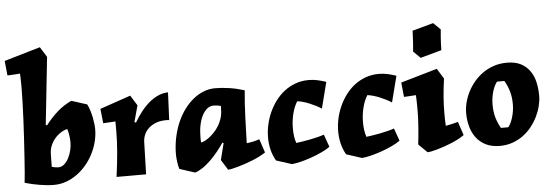

<svg xmlns="http://www.w3.org/2000/svg" viewBox="-63 -922 3130 1088"><g transform="rotate(-5 1502.0 -378.0)"><path d="M39.1 -12.2Q41.5 -31.7 44.7 -70.1Q47.9 -108.4 51 -157.5Q54.2 -206.5 57.6 -262.2Q61 -317.9 63.5 -371.6Q65.9 -425.3 67.4 -473.1Q68.8 -521 68.8 -554.2Q68.8 -561.5 68.6 -573.2Q68.4 -585 68.1 -596.4Q67.9 -607.9 67.6 -617.4Q67.4 -627 66.9 -630.9Q56.6 -629.9 45.9 -629.4Q35.2 -628.9 25.4 -628.2Q15.6 -627.4 7.6 -627.2Q-0.5 -627 -4.9 -627L-13.2 -710L191.9 -770L228 -711.9L187 -329.1L193.8 -325.2Q227.1 -368.7 263.4 -400.4Q299.8 -432.1 342.8 -452.1L431.2 -423.8Q439.9 -406.7 446 -387Q452.1 -367.2 456.1 -347.7Q460 -328.1 461.9 -310.5Q463.9 -293 463.9 -279.8Q463.9 -243.2 454.3 -207Q444.8 -170.9 427.7 -138.2Q410.6 -105.5 386.7 -77.6Q362.8 -49.8 334 -29.3Q305.2 -8.8 272.2 2.7Q239.3 14.2 204.1 14.2Q185.1 14.2 164.3 12.2Q143.6 10.3 122.3 6.6Q101.1 2.9 79.8 -1.7Q58.6 -6.3 39.1 -12.2ZM200.2 -88.9Q208.5 -86.4 218.8 -84.7Q229 -83 237.8 -83Q256.8 -83 271.7 -96.7Q286.6 -110.4 296.9 -130.4Q307.1 -150.4 312.5 -173.6Q317.9 -196.8 317.9 -215.8Q317.9 -229.5 316.7 -242.4Q315.4 -255.4 313.5 -265.9Q311.5 -276.4 309.6 -283.9Q307.6 -291.5 306.2 -294.9Q294.4 -293 276.6 -283.4Q258.8 -273.9 242.2 -257.1Q225.6 -240.2 213.6 -215.8Q201.7 -191.4 201.2 -160.2Z M886.2 -294.9Q881.8 -295.4 877.2 -295.7Q872.6 -295.9 868.2 -295.9Q834.5 -295.9 809.6 -285.9Q784.7 -275.9 768.1 -260.3Q751.5 -244.6 743.2 -224.6Q734.9 -204.6 734.4 -185.1L729 0H561Q571.8 -79.6 576.9 -141.1Q582 -202.6 582 -254.9V-314Q571.8 -313 561.3 -312.5Q550.8 -312 541.3 -311.3Q531.7 -310.5 523.9 -310.3Q516.1 -310.1 512.2 -310.1L503.4 -392.1L678.2 -452.1L714.4 -394L689 -300.8L697.3 -296.9Q716.8 -330.6 739.3 -358.9Q761.7 -387.2 786.4 -407.7Q811 -428.2 837.9 -439.9Q864.7 -451.7 893.1 -452.1Z M1175.3 -141.1Q1157.2 -114.3 1136.7 -89.4Q1116.2 -64.5 1094.7 -43.7Q1073.2 -22.9 1051 -7.8Q1028.8 7.3 1007.3 14.2L919.4 -14.2Q916.5 -22.5 914.3 -33.2Q912.1 -43.9 910.6 -55.2Q909.2 -66.4 908.2 -76.9Q907.2 -87.4 907.2 -95.2Q907.2 -146.5 917 -192.9Q926.8 -239.3 943.8 -278.8Q960.9 -318.4 984.6 -350.3Q1008.3 -382.3 1036.4 -405Q1064.5 -427.7 1095.9 -439.9Q1127.4 -452.1 1160.2 -452.1Q1198.7 -452.1 1241 -445.8Q1283.2 -439.5 1327.1 -425.8Q1323.2 -384.8 1321 -347.9Q1318.8 -311 1317.4 -275.1Q1315.9 -239.3 1314.9 -202.9Q1314 -166.5 1312.5 -126Q1326.7 -127.4 1346.9 -131.6Q1367.2 -135.7 1385.3 -142.1L1411.1 -64.9Q1397 -55.2 1377.9 -45.4Q1358.9 -35.6 1337.4 -26.9Q1315.9 -18.1 1293.9 -10.7Q1272 -3.4 1252.4 2.2Q1232.9 7.8 1217.5 11Q1202.1 14.2 1194.3 14.2L1158.2 -43.9L1182.1 -138.2ZM1185.1 -349.1Q1176.3 -351.6 1165 -353.3Q1153.8 -355 1144 -355Q1123.5 -355 1106.9 -341.6Q1090.3 -328.1 1078.6 -305.2Q1066.9 -282.2 1060.5 -251.2Q1054.2 -220.2 1054.2 -185.1Q1054.2 -177.2 1054.2 -169.2Q1054.2 -161.1 1055.2 -152.8Q1063.5 -153.3 1075.9 -159.4Q1088.4 -165.5 1102.5 -176.3Q1116.7 -187 1130.9 -201.9Q1145 -216.8 1156.5 -235.1Q1168 -253.4 1175.5 -275.1Q1183.1 -296.9 1184.1 -320.8Z M1592.3 -103Q1605.5 -104.5 1626 -107.7Q1646.5 -110.8 1668.9 -115.2Q1691.4 -119.6 1713.4 -125Q1735.4 -130.4 1752 -136.2L1777.3 -64.9Q1758.3 -50.8 1729.2 -37.4Q1700.2 -23.9 1668.9 -12.9Q1637.7 -2 1607.9 5.4Q1578.1 12.7 1557.1 14.2L1469.2 -14.2Q1452.1 -43.5 1443.8 -77.1Q1435.5 -110.8 1435.5 -147.5Q1435.5 -183.6 1443.6 -220.2Q1451.7 -256.8 1467 -290.8Q1482.4 -324.7 1504.6 -354.2Q1526.9 -383.8 1555.4 -405.5Q1584 -427.2 1618.7 -439.7Q1653.3 -452.1 1693.4 -452.1Q1718.8 -452.1 1742.7 -446.8Q1766.6 -441.4 1792 -433.1L1753.9 -284.2Q1739.3 -293.9 1721.4 -303Q1703.6 -312 1685.5 -319.3Q1667.5 -326.7 1649.9 -331.5Q1632.3 -336.4 1618.2 -337.9Q1599.6 -308.6 1589.8 -268.3Q1580.1 -228 1580.1 -186.5Q1580.1 -163.6 1583 -142.3Q1585.9 -121.1 1592.3 -103Z M1991.2 -103Q2004.4 -104.5 2024.9 -107.7Q2045.4 -110.8 2067.9 -115.2Q2090.3 -119.6 2112.3 -125Q2134.3 -130.4 2150.9 -136.2L2176.3 -64.9Q2157.2 -50.8 2128.2 -37.4Q2099.1 -23.9 2067.9 -12.9Q2036.6 -2 2006.8 5.4Q1977.1 12.7 1956.1 14.2L1868.2 -14.2Q1851.1 -43.5 1842.8 -77.1Q1834.5 -110.8 1834.5 -147.5Q1834.5 -183.6 1842.5 -220.2Q1850.6 -256.8 1866 -290.8Q1881.3 -324.7 1903.6 -354.2Q1925.8 -383.8 1954.3 -405.5Q1982.9 -427.2 2017.6 -439.7Q2052.2 -452.1 2092.3 -452.1Q2117.7 -452.1 2141.6 -446.8Q2165.5 -441.4 2190.9 -433.1L2152.8 -284.2Q2138.2 -293.9 2120.4 -303Q2102.5 -312 2084.5 -319.3Q2066.4 -326.7 2048.8 -331.5Q2031.2 -336.4 2017.1 -337.9Q1998.5 -308.6 1988.8 -268.3Q1979 -228 1979 -186.5Q1979 -163.6 1981.9 -142.3Q1984.9 -121.1 1991.2 -103Z M2541 -64.9Q2526.9 -54.7 2508.1 -44.7Q2489.3 -34.7 2468.3 -25.9Q2447.3 -17.1 2425.8 -9.8Q2404.3 -2.4 2385.5 2.9Q2366.7 8.3 2351.8 11.2Q2336.9 14.2 2329.1 14.2L2279.8 -34.2Q2282.7 -58.6 2285.2 -83.7Q2287.6 -108.9 2289.3 -133.1Q2291 -157.2 2292 -179.2Q2293 -201.2 2293 -219.2Q2293 -232.4 2293 -245.8Q2293 -259.3 2292.7 -272Q2292.5 -284.7 2292 -295.7Q2291.5 -306.6 2291 -314Q2280.8 -313 2270.8 -312.5Q2260.7 -312 2251.5 -311.3Q2242.2 -310.5 2234.9 -310.3Q2227.5 -310.1 2223.1 -310.1L2214.8 -392.1L2421.9 -452.1L2458 -394Q2454.1 -365.2 2451.2 -340.1Q2448.2 -314.9 2446.5 -291Q2444.8 -267.1 2443.8 -243.7Q2442.9 -220.2 2442.9 -194.8Q2442.9 -172.4 2443.4 -156.2Q2443.8 -140.1 2444.8 -126Q2461.4 -128.9 2481.2 -133.3Q2501 -137.7 2515.1 -142.1ZM2336.9 -522 2296.9 -561Q2299.3 -583 2300.5 -604Q2301.8 -625 2302.7 -642.1Q2303.7 -661.6 2304.2 -679.2L2423.8 -711.9L2463.9 -672.9Q2461.4 -650.9 2460.2 -629.9Q2459 -608.9 2458 -592.3Q2457 -572.8 2457 -555.2Z M2986.8 -250Q2986.8 -222.7 2979.5 -192.6Q2972.2 -162.6 2958 -133.3Q2943.8 -104 2922.9 -77.1Q2901.9 -50.3 2874.5 -30Q2847.2 -9.8 2813.7 2.2Q2780.3 14.2 2741.2 14.2Q2693.4 14.2 2660.2 -2.7Q2627 -19.5 2606 -47.9Q2585 -76.2 2575.4 -112.5Q2565.9 -148.9 2565.9 -188Q2565.9 -216.8 2573.7 -247.6Q2581.5 -278.3 2596.4 -307.6Q2611.3 -336.9 2633.3 -363.3Q2655.3 -389.6 2683.6 -409.4Q2711.9 -429.2 2746.3 -440.7Q2780.8 -452.1 2820.8 -452.1Q2869.6 -452.1 2901.6 -434.6Q2933.6 -417 2952.6 -388.4Q2971.7 -359.9 2979.2 -323.7Q2986.8 -287.6 2986.8 -250ZM2755.9 -350.1Q2748.5 -341.3 2741.9 -327.9Q2735.4 -314.5 2730.2 -297.9Q2725.1 -281.2 2722.2 -262.2Q2719.2 -243.2 2719.2 -223.1Q2719.2 -183.1 2728 -150.9Q2736.8 -118.7 2754.9 -86.9H2796.9Q2804.2 -95.7 2810.8 -109.1Q2817.4 -122.6 2822.5 -139.2Q2827.6 -155.8 2830.8 -174.8Q2834 -193.8 2834 -213.9Q2834 -253.9 2825 -286.1Q2815.9 -318.4 2797.9 -350.1Z"/></g></svg>

Font: Simonetta
Style: Black Italic
Weight: 900
Italic angle: -2°
Designer: Gayaneh Bagdasaryan
Foundry: Brownfox
Version: Version 1.002